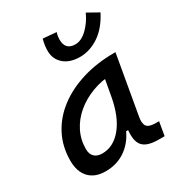

<svg xmlns="http://www.w3.org/2000/svg" viewBox="-188 -909 962 1040"><g transform="rotate(-30 293.0 -389.5)"><path d="M169.4 10.3Q103 10.3 66.9 -27.8Q30.8 -65.9 30.8 -135.3Q30.8 -223.1 68.1 -294.7Q105.5 -366.2 172.9 -417Q240.2 -467.8 330.6 -495.1Q420.9 -522.5 526.9 -522.5H536.6L472.2 -154.8Q465.3 -115.7 478.3 -98.1Q491.2 -80.6 534.2 -80.6H554.2L539.6 4.9H504.9Q467.3 4.9 442.1 -2.7Q417 -10.3 403.1 -26.6Q389.2 -43 385.3 -69.8Q381.3 -96.7 386.2 -135.3L414.6 -122.6H357.9L383.8 -150.9Q356.9 -74.2 300.8 -32Q244.6 10.3 169.4 10.3ZM201.2 -82.5Q271.5 -82.5 323.7 -146Q376 -209.5 397 -325.7L422.4 -467.3L461.9 -429.7Q393.6 -426.8 334.2 -404.3Q274.9 -381.8 230.2 -344Q185.5 -306.2 160.4 -256.1Q135.3 -206.1 135.3 -147.5Q135.3 -116.2 152.6 -99.4Q169.9 -82.5 201.2 -82.5ZM359.4 -595.7Q295.4 -595.7 258.5 -627.9Q221.7 -660.2 221.7 -711.9Q221.7 -729 224.1 -746.3Q226.6 -763.7 231.9 -783.2L315.4 -775.9Q311 -763.2 309.6 -752Q308.1 -740.7 308.1 -731.4Q308.1 -701.2 323.2 -684.3Q338.4 -667.5 370.6 -667.5Q408.2 -667.5 445.1 -703.1Q481.9 -738.8 504.4 -788.6L574.2 -749.5Q533.7 -670.9 476.6 -633.3Q419.4 -595.7 359.4 -595.7Z"/></g></svg>

Font: Cascadia Mono NF
Style: Italic
Weight: 400
Italic angle: -10°
Monospace: yes
Designer: Aaron Bell
Foundry: Saja Typeworks
Version: Version 2404.023